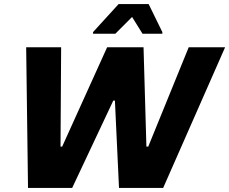

<svg xmlns="http://www.w3.org/2000/svg" viewBox="-20 -919 1121 939"><path d="M117 0 108 -688H279L276 -202H284L504 -688H682L696 -202H705L903 -688H1081L778 0H562L542 -427H534L333 0ZM435 -754V-762L560 -899H707L774 -762V-754H677L626 -836L544 -754Z"/></svg>

Font: Saira
Style: Bold Italic
Weight: 700
Italic angle: -12°
Designer: Hector Gatti with collaboration of the Omnibus-Type team
Foundry: Omnibus-Type
Version: Version 1.100; ttfautohint (v1.8.3)